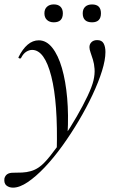

<svg xmlns="http://www.w3.org/2000/svg" viewBox="-78 -580 541 881"><path d="M-18.2 281Q-36.2 281 -48.3 271.3Q-60.4 261.6 -57.8 239.4Q-51.4 212.6 -18.2 212.6Q2.8 212.6 23.4 211.7Q44 210.8 63.6 205.2Q83.2 199.6 100.6 187.6Q122.6 172.6 151.8 136.1Q181 99.6 213 52.3Q245 5 273.9 -45Q302.8 -95 323.6 -138.9Q344.4 -182.8 351 -211Q357.6 -239.8 355.9 -263.7Q354.2 -287.6 348.3 -306.4Q342.4 -325.2 337.4 -339.4Q332.4 -353.6 332.4 -363.4Q332.4 -377.6 342 -386.8Q351.6 -396 368 -396Q389 -396 397.4 -380.9Q405.8 -365.8 405.8 -341.2Q405.8 -305.2 390.1 -254.7Q374.4 -204.2 346.7 -145.2Q319 -86.2 283.6 -26.4Q248.2 33.4 208.4 88.7Q168.6 144 127.8 187.1Q87 230.2 49.4 255.6Q11.8 281 -18.2 281ZM182.4 113.4Q188.2 -108.4 157.4 -229.7Q126.6 -351 69.4 -351Q56.4 -351 42.8 -342.8Q29.2 -334.6 18.8 -314.4Q16.8 -310.4 11.3 -311.9Q5.8 -313.4 6.8 -317.4Q25.6 -355.4 49 -375.2Q72.4 -395 99.6 -395Q135 -395 162 -360.9Q189 -326.8 206.2 -267.4Q223.4 -208 230.2 -130.4Q237 -52.8 232 35.2ZM168.8 -477.6Q149.4 -477.6 137.6 -488.5Q125.8 -499.4 125.8 -519Q125.8 -538.2 137.6 -549Q149.4 -559.8 168.8 -559.8Q189 -559.8 199.7 -549Q210.4 -538.2 210.4 -519Q210.4 -477.6 168.8 -477.6ZM344.4 -477.6Q301.6 -477.6 301.6 -519Q301.6 -538.2 312.9 -548.9Q324.2 -559.6 344.4 -559.6Q385.2 -559.6 385.2 -519Q385.2 -477.6 344.4 -477.6Z"/></svg>

Font: Cormorant Garamond Light
Style: Italic
Weight: 300
Italic angle: -10°
Designer: Christian Thalmann (Catharsis Fonts)
Foundry: Catharsis Fonts
Version: Version 4.001